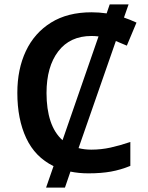

<svg xmlns="http://www.w3.org/2000/svg" viewBox="-20 -780 675 875"><path d="M566 -760 545 -700Q574 -690 602 -677L558 -572Q545 -577 533 -582.5Q521 -588 508 -593L338 -105Q365 -98 396 -98Q441 -98 484 -107.5Q527 -117 574 -133V-24Q530 -6 485.5 2Q441 10 383 10Q339 10 301 2L276 75H190L224 -23Q140 -64 99.5 -150.5Q59 -237 59 -357Q59 -465 98 -547.5Q137 -630 212.5 -677Q288 -724 397 -724Q431 -724 466 -719L480 -760ZM397 -616Q299 -616 245.5 -546Q192 -476 192 -356Q192 -283 210 -228.5Q228 -174 265 -141L429 -614Q413 -616 397 -616Z"/></svg>

Font: Noto Sans SemiBold
Style: Regular
Weight: 600
Designer: Monotype Design Team
Foundry: Monotype Imaging Inc.
Version: Version 2.007